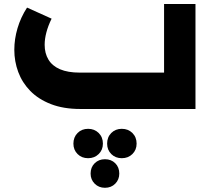

<svg xmlns="http://www.w3.org/2000/svg" viewBox="-20 -533 1040 939"><path d="M373.3 0Q290.3 0 229.1 -23.8Q167.9 -47.6 128.1 -88.3Q88.4 -129 69.2 -180.9Q50 -232.7 50 -289.4Q50 -342 65.7 -395.1Q81.4 -448.3 112.3 -495.9L232.4 -441.7Q215.3 -406.9 206.9 -374.8Q198.4 -342.7 198.4 -314Q198.4 -272.1 217 -241.4Q235.6 -210.6 273.7 -194.2Q311.9 -177.9 369.9 -177.9H782.4V-513.4H936V0ZM493.3 385.4Q463.1 385.4 443.1 365.4Q423.1 345.4 423.1 315.9Q423.1 284.9 443.1 265.3Q463.1 245.7 493.3 245.7Q523.9 245.7 543.6 265.3Q563.4 284.9 563.4 315.9Q563.4 345.4 543.6 365.4Q523.9 385.4 493.3 385.4ZM575.7 240.7Q544.6 240.7 524.2 220.4Q503.9 200.1 503.9 169.4Q503.9 137.9 524.2 117.4Q544.6 97 575.7 97Q606.9 97 627.5 117.4Q648.1 137.9 648.1 169.4Q648.1 200.1 627.5 220.4Q606.9 240.7 575.7 240.7ZM410.9 240.7Q379.7 240.7 359.4 220.4Q339 200.1 339 169.4Q339 137.9 359.4 117.4Q379.7 97 410.9 97Q442 97 462.6 117.4Q483.3 137.9 483.3 169.4Q483.3 200.1 462.6 220.4Q442 240.7 410.9 240.7Z"/></svg>

Font: Alexandria
Style: Regular
Weight: 400
Designer: Mohamed Gaber
Foundry: Kief Type Foundry
Version: Version 5.100